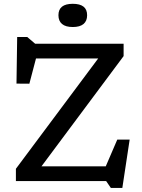

<svg xmlns="http://www.w3.org/2000/svg" viewBox="-20 -928 728 984"><path d="M613.5 -704V-640.5L184 -64L155.5 -75.5H522L581 -212.5H644.5L607 35H548L524 0H61.5V-63L491.5 -639.5L519.5 -628.5H164.5L130.5 -499L64.5 -499.5L68 -738.5H119.5L160 -704ZM353 -789.5Q316.5 -789.5 298 -805Q279.5 -820.5 279.5 -850Q279.5 -879.5 298 -894Q316.5 -908.5 353 -908.5Q389.5 -908.5 408 -894Q426.5 -879.5 426.5 -850Q426.5 -820.5 408 -805Q389.5 -789.5 353 -789.5Z"/></svg>

Font: Newsreader 7pt
Style: Regular
Weight: 400
Designer: Hugues Gentile
Foundry: Production Type
Version: Version 1.003